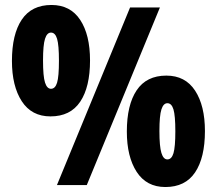

<svg xmlns="http://www.w3.org/2000/svg" viewBox="-20 -744 872 772"><path d="M28 -499Q28 -606 67.5 -665Q107 -724 187 -724Q263 -724 302.5 -664Q342 -604 342 -501Q342 -394 302.5 -335Q263 -276 183 -276Q107 -276 67.5 -337Q28 -398 28 -499ZM623 -714 329 0H209L503 -714ZM153 -501Q153 -437 161 -412Q169 -387 185 -387Q202 -387 209.5 -411.5Q217 -436 217 -500Q217 -563 209.5 -588Q202 -613 185 -613Q169 -613 161 -588Q153 -563 153 -501ZM490 -215Q490 -322 529.5 -381Q569 -440 649 -440Q725 -440 764.5 -379.5Q804 -319 804 -217Q804 -110 764.5 -51Q725 8 645 8Q569 8 529.5 -53Q490 -114 490 -215ZM621 -217Q621 -155 629 -129Q637 -103 653 -103Q670 -103 677.5 -128Q685 -153 685 -216Q685 -279 677.5 -304Q670 -329 653 -329Q637 -329 629 -304Q621 -279 621 -217Z"/></svg>

Font: Noto Sans Sinhala ExtraCondensed Black
Style: Regular
Weight: 900
Width: 2
Designer: Jelle Bosma - Monotype Design Team
Foundry: Monotype Imaging Inc.
Version: Version 2.006; ttfautohint (v1.8.4.7-5d5b)